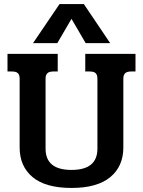

<svg xmlns="http://www.w3.org/2000/svg" viewBox="-20 -913 706 948"><path d="M274 -893H394L524 -700H403L333 -820L263 -700H143ZM77 -185V-524Q77 -543 68.5 -551.5Q60 -560 39 -560H17V-647H265V-560H243Q223 -560 214 -551.5Q205 -543 205 -524V-179Q205 -74 333 -74Q461 -74 461 -179V-524Q461 -543 452.5 -551.5Q444 -560 423 -560H401V-647H649V-560H627Q607 -560 598 -551.5Q589 -543 589 -524V-185Q589 -92 524.5 -38.5Q460 15 333 15Q205 15 141 -38.5Q77 -92 77 -185Z"/></svg>

Font: Pridi Medium
Style: Regular
Weight: 500
Designer: Katatrad Team
Foundry: CadsonDemak
Version: Version 1.001